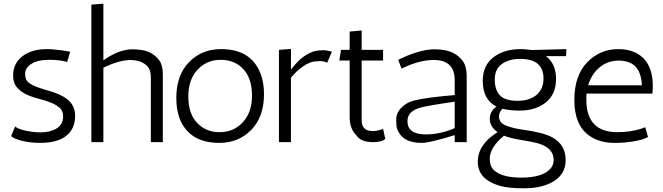

<svg xmlns="http://www.w3.org/2000/svg" viewBox="-20 -770 3592 1040"><path d="M344 -434Q308 -446 246 -446Q184 -446 150 -424Q116 -402 116 -369.5Q116 -337 136 -322Q156 -307 186 -296.5Q216 -286 251.5 -276Q287 -266 317 -250Q387 -214 387 -143Q387 -72 338.5 -34Q290 4 197 4Q150 4 106.5 -5.5Q63 -15 40 -32L62 -85Q85 -65 155 -56Q177 -53 200 -53Q252 -53 287 -74.5Q322 -96 322 -140Q322 -170 302 -187Q282 -204 252 -215.5Q222 -227 186.5 -236Q151 -245 121 -259.5Q91 -274 71 -297.5Q51 -321 51 -361Q51 -426 101 -465Q151 -504 235 -504Q256 -504 278 -501.5Q300 -499 318 -497L360 -490Z M540 -443Q619 -500 692 -503Q754 -503 787 -488Q820 -473 841 -445.5Q862 -418 862 -368V0H797V-351Q797 -388 781 -408Q749 -445 683 -445Q618 -442 540 -403V0H475V-745L540 -750Z M953 -128Q935 -176 935 -240Q935 -363 1004 -433.5Q1073 -504 1177 -504Q1340 -504 1391 -372Q1410 -324 1410 -260Q1410 -137 1341 -66.5Q1272 4 1168 4Q1005 4 953 -128ZM1000 -247Q1000 -155 1047.5 -104.5Q1095 -54 1170 -54Q1245 -54 1295 -107.5Q1345 -161 1345 -253Q1345 -345 1298 -395.5Q1251 -446 1175.5 -446Q1100 -446 1050 -392.5Q1000 -339 1000 -247Z M1752 -430Q1736 -439 1718 -439Q1700 -439 1698 -438Q1660 -438 1621.5 -410.5Q1583 -383 1556 -349V0H1491V-500L1556 -505V-393Q1593 -440 1619 -459Q1667 -495 1711 -497Q1717 -498 1733 -498Q1749 -498 1778 -490Z M2067 -18Q2049 0 2002 0Q1936 0 1913 -34Q1874 -71 1874 -134V-442H1818L1827 -500H1874V-599L1939 -605V-500H2055V-442H1939V-118Q1939 -60 1999 -60Q2025 -60 2055 -72Z M2137 -446Q2246 -500 2328 -503Q2393 -503 2428.5 -486.5Q2464 -470 2486 -440.5Q2508 -411 2508 -358V0H2443V-38Q2306 4 2267 4Q2265 4 2264 4Q2174 4 2141 -51Q2129 -71 2127.5 -90Q2126 -109 2126 -122Q2126 -158 2154 -186.5Q2182 -215 2221 -225Q2287 -242 2443 -255V-336Q2443 -445 2329 -445Q2249 -445 2155 -398ZM2187 -114Q2187 -42 2286 -42Q2365 -42 2443 -76V-219Q2287 -197 2250 -185Q2187 -165 2187 -114Z M2669 -193Q2595 -230 2595 -332Q2595 -416 2653 -460Q2711 -504 2801 -504Q2825 -504 2860 -499L3048 -504L3046 -466H2937Q2992 -425 2992 -342.5Q2992 -260 2937 -215.5Q2882 -171 2795 -171Q2739 -171 2702 -181Q2683 -163 2683 -139Q2683 -105 2720.5 -90Q2758 -75 2809 -68Q2922 -53 2972 -26Q3044 14 3044 97Q3044 180 2965 220Q2905 250 2820 250Q2735 250 2689 237Q2568 202 2568 107Q2568 12 2675 -54Q2633 -85 2633 -126Q2633 -167 2669 -193ZM2979 96Q2979 31 2893 6Q2869 -1 2807 -11Q2745 -21 2710 -35Q2633 29 2633 89Q2633 115 2641 132Q2649 149 2669 162Q2713 192 2803 192Q2921 192 2963 142Q2979 123 2979 96ZM2924 -345Q2924 -451 2798 -451Q2738 -451 2699 -423.5Q2660 -396 2660 -339.5Q2660 -283 2688 -253.5Q2716 -224 2782.5 -224Q2849 -224 2886.5 -256Q2924 -288 2924 -345Z M3156 -230Q3156 -54 3324 -54Q3395 -54 3454 -73Q3469 -78 3475 -81L3490 -28Q3455 -7 3363 2Q3337 4 3308 4Q3224 4 3168 -38Q3091 -95 3091 -228Q3091 -361 3160.5 -432.5Q3230 -504 3329 -504Q3428 -504 3478 -440Q3516 -389 3516 -305Q3516 -285 3514 -263H3157Q3156 -255 3156 -246ZM3333 -442Q3271 -442 3227 -404.5Q3183 -367 3166 -308H3457Q3452 -419 3371 -437Q3353 -442 3333 -442Z"/></svg>

Font: Antic
Style: Regular
Weight: 400
Version: Version 1.0002